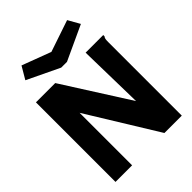

<svg xmlns="http://www.w3.org/2000/svg" viewBox="-232 -944 1063 1063"><g transform="rotate(-45 300.0 -412.0)"><path d="M40 -623H191L437 -236L429 -623H567V-613Q562 -607 560.5 -599.5Q559 -592 559 -576V0H423L170 -411V0H40ZM484 -823 523 -754 320 -660H275L85 -751L128 -824L298 -760Z"/></g></svg>

Font: Inconsolata Expanded Black
Style: Regular
Weight: 900
Width: 7
Monospace: yes
Designer: Raph Levien, Cyreal, Brenton Simpson
Foundry: Raph Levien, Cyreal, Google
Version: Version 3.001; ttfautohint (v1.8.2.53-6de2)